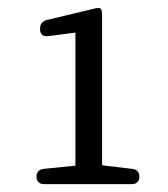

<svg xmlns="http://www.w3.org/2000/svg" viewBox="-20 -924 427 489"><path d="M73 -474C73 -462 80 -455 93 -455H315C328 -455 335 -462 335 -474C335 -486 328 -493 316 -494L240 -503V-884C240 -894 239 -899 236 -902C233 -905 227 -904 216 -901L99 -873C88 -870 82 -863 82 -851V-849C82 -837 90 -830 103 -832L172 -841V-502L92 -494C80 -493 73 -486 73 -474Z"/></svg>

Font: 寒蝉锦书宋 Text
Style: Regular
Weight: 400
Designer: 寒蝉锦书宋{Warren} 思源宋体{Ryoko NISHIZUKA 西塚涼子 (kana & ideographs); Frank Grießhammer (Latin, Greek & Cyrillic); Wenlong ZHANG 
Foundry: Adobe & ChillType
Version: Version 2.000;Glyphs 3.1.1 (3135)